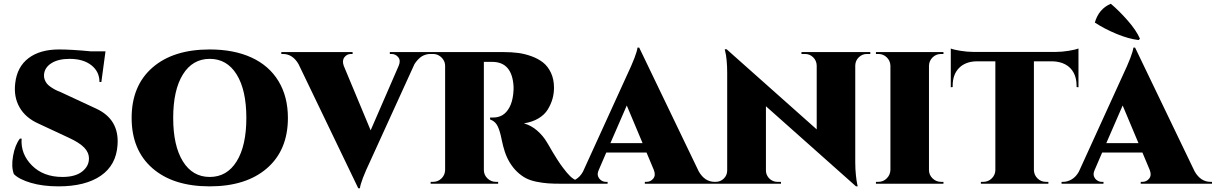

<svg xmlns="http://www.w3.org/2000/svg" viewBox="-20 -977 6465 1021"><path d="M303 -487 490 -400Q615 -343 605 -206Q598 -99 516 -42.5Q434 14 291 14Q208 14 145 -4.5Q82 -23 54 -51Q39 -89 49.5 -148Q60 -207 86 -240H95Q89 -158 150 -97Q211 -36 312 -36Q380 -36 416.5 -64.5Q453 -93 453 -134Q453 -166 428 -192Q403 -218 347 -244L184 -320Q115 -351 83.5 -407Q52 -463 61 -535Q71 -622 132 -668Q193 -714 294 -714Q360 -714 463 -704H541L519 -541H509Q509 -596 466 -630Q423 -664 350 -664Q290 -664 253.5 -641Q217 -618 214 -580Q213 -566 217.5 -554Q222 -542 229 -533Q236 -524 249 -515Q262 -506 273.5 -500Q285 -494 303 -487Z M1095 -714Q1224 -714 1317.5 -671Q1411 -628 1461 -545.5Q1511 -463 1511 -350Q1511 -179 1400 -82.5Q1289 14 1095 14Q901 14 790.5 -82.5Q680 -179 680 -350Q680 -521 790.5 -617.5Q901 -714 1095 -714ZM952.5 -119Q1004 -36 1095.5 -36Q1187 -36 1238.5 -119Q1290 -202 1290 -350Q1290 -498 1238.5 -581Q1187 -664 1095.5 -664Q1004 -664 952.5 -581Q901 -498 901 -350Q901 -202 952.5 -119Z M2053 -700H2276V-690H2267Q2259 -690 2250 -688Q2241 -686 2232 -682Q2223 -678 2215 -671.5Q2207 -665 2199 -656Q2191 -647 2184 -636L1951 -125Q1898 -13 1894 24H1885L1568 -635Q1537 -690 1484 -690H1476V-700H1855V-690H1846Q1825 -690 1811.5 -672.5Q1798 -655 1808 -627L1951 -284L2100 -627Q2112 -655 2098 -672.5Q2084 -690 2062 -690H2053Z M2270 -700H2661Q2700 -700 2735 -695.5Q2770 -691 2806 -678Q2842 -665 2868 -644.5Q2894 -624 2910 -589.5Q2926 -555 2926 -511Q2926 -480 2918 -451.5Q2910 -423 2893 -395Q2876 -367 2843.5 -347.5Q2811 -328 2766 -321Q2805 -310 2836.5 -282.5Q2868 -255 2888 -221Q2889 -220 2898.5 -203.5Q2908 -187 2918.5 -169Q2929 -151 2944.5 -127Q2960 -103 2973 -86Q2996 -55 3013 -39Q3030 -23 3047 -17Q3064 -11 3089 -10V0H2964Q2923 0 2894.5 -2Q2866 -4 2833.5 -10.5Q2801 -17 2777.5 -29Q2754 -41 2731 -62.5Q2708 -84 2690 -114Q2674 -141 2664.5 -170Q2655 -199 2648.5 -231Q2642 -263 2638 -275Q2633 -292 2627 -304.5Q2621 -317 2614 -324Q2607 -331 2600.5 -335Q2594 -339 2586 -342V-352H2602Q2630 -352 2651.5 -364.5Q2673 -377 2688.5 -405Q2704 -433 2709 -475Q2712 -504 2711 -516Q2704 -648 2597 -648H2553V-73Q2553 -47 2572 -28.5Q2591 -10 2617 -10H2629V0H2270V-10H2283Q2309 -10 2327.5 -28Q2346 -46 2347 -72V-627Q2347 -644 2338 -658.5Q2329 -673 2314.5 -681.5Q2300 -690 2283 -690H2270Z M3379 -724 3696 -65Q3728 -10 3780 -10H3788V0H3409V-10H3418Q3440 -10 3454 -27.5Q3468 -45 3457 -73L3418 -166H3204L3164 -73Q3155 -53 3160.5 -39Q3166 -25 3177.5 -17.5Q3189 -10 3202 -10H3211V0H2988V-10H2997Q3020 -10 3042.5 -23.5Q3065 -37 3080 -64L3313 -575Q3366 -687 3370 -724ZM3226 -216H3397L3313 -416Z M4242 -700H4608V-690H4590Q4565 -690 4547 -672.5Q4529 -655 4528 -630V-114Q4528 -77 4531.5 -45Q4535 -13 4538 0L4541 14H4532L4053 -412V-71Q4053 -54 4061.5 -40Q4070 -26 4084 -18Q4098 -10 4114 -10H4133V0H3767V-10H3786Q3811 -10 3829 -27.5Q3847 -45 3847 -71V-590Q3847 -625 3844 -656Q3841 -687 3837 -701L3834 -715H3844L4323 -289V-629Q4322 -655 4304 -672.5Q4286 -690 4261 -690H4242Z M4997 -10V0H4638V-10H4651Q4677 -10 4695.5 -28.5Q4714 -47 4715 -73V-628Q4714 -654 4695.5 -672Q4677 -690 4651 -690H4638V-700H4997V-690H4984Q4958 -690 4939.5 -672Q4921 -654 4920 -628V-73Q4920 -47 4939 -28.5Q4958 -10 4984 -10Z M5154 -701H5597Q5628 -701 5664 -707Q5700 -713 5715 -719V-513L5705 -514V-521Q5705 -561 5689.5 -590Q5674 -619 5645 -634.5Q5616 -650 5576 -651H5478V-72Q5479 -46 5497.5 -28Q5516 -10 5542 -10H5555V0H5196V-10H5209Q5235 -10 5253.5 -28Q5272 -46 5273 -71V-651H5174Q5114 -650 5080 -615.5Q5046 -581 5046 -521V-514L5036 -513V-719Q5050 -713 5086.5 -707Q5123 -701 5154 -701Z M6042 -771 6035 -764Q5982 -770 5917 -797Q5852 -824 5802 -857Q5823 -930 5887 -957Q5931 -920 5977 -867.5Q6023 -815 6042 -771ZM6016 -724 6333 -65Q6365 -10 6417 -10H6425V0H6046V-10H6055Q6077 -10 6091 -27.5Q6105 -45 6094 -73L6055 -166H5841L5801 -73Q5792 -53 5797.5 -39Q5803 -25 5814.5 -17.5Q5826 -10 5839 -10H5848V0H5625V-10H5634Q5657 -10 5679.5 -23.5Q5702 -37 5717 -64L5950 -575Q6003 -687 6007 -724ZM5863 -216H6034L5950 -416Z"/></svg>

Font: Cinzel Decorative Black
Style: Regular
Weight: 900
Designer: Natanael Gama
Version: Version 1.001;PS 001.001;hotconv 1.0.56;makeotf.lib2.0.21325